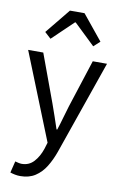

<svg xmlns="http://www.w3.org/2000/svg" viewBox="-102 -797 671 1062"><g transform="rotate(10 233.5 -265.5)"><path d="M90 209Q74 209 59.5 206Q45 203 33 199L49 134Q57 136 67 138.5Q77 141 86 141Q127 141 154 111.5Q181 82 196 37L207 1L12 -486H97L196 -217Q207 -186 219.5 -150Q232 -114 243 -80H247Q258 -113 268 -149Q278 -185 288 -217L375 -486H455L272 40Q255 88 231.5 126Q208 164 173.5 186.5Q139 209 90 209ZM88 -600 202 -740H284L398 -600L363 -568L245 -681H241L123 -568Z"/></g></svg>

Font: .
Style: 
Weight: 400
Designer: Paul D. Hunt, Dalton Maag
Foundry: Dalton Maag Ltd
Version: Version 1.200